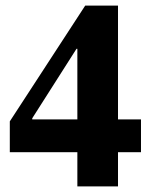

<svg xmlns="http://www.w3.org/2000/svg" viewBox="-20 -665 535 685"><path d="M401 0H256V-122H15V-232L284 -645H401V-239H483V-122H401ZM95 -243V-239H256V-491H253Z"/></svg>

Font: STIX Two Text
Style: Bold
Weight: 700
Designer: Ross Mills, John Hudson & Paul Hanslow, Tiro Typeworks Ltd; with prior portions MicroPress Inc., and Coen Hoffman.
Foundry: Tiro Typeworks Ltd
Version: Version 2.13 b171